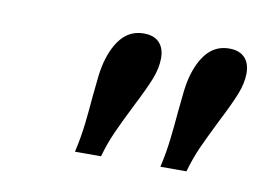

<svg xmlns="http://www.w3.org/2000/svg" viewBox="-39 -642 435 316"><g transform="rotate(10 178.5 -483.5)"><path d="M114.5 -471.8Q116.1 -489.5 118.1 -506.5Q120.2 -523.4 124.2 -536.3Q132.3 -562.1 146 -575.4Q159.7 -588.7 179.8 -588.7Q196.8 -588.7 205.6 -579.4Q214.5 -570.2 214.5 -553.2Q214.5 -537.1 207.3 -518.5Q200 -500 184.7 -470.2Q168.5 -437.9 160.1 -419Q151.6 -400 145.2 -377.4H101.6Q107.3 -401.6 110.1 -426.2Q112.9 -450.8 114.5 -471.8ZM257.3 -471.8Q258.9 -489.5 260.9 -506.5Q262.9 -523.4 266.9 -536.3Q275 -562.1 288.7 -575.4Q302.4 -588.7 322.6 -588.7Q339.5 -588.7 348.4 -579.4Q357.3 -570.2 357.3 -553.2Q357.3 -537.1 350 -518.5Q342.7 -500 327.4 -470.2Q311.3 -437.9 302.8 -419Q294.4 -400 287.9 -377.4H244.4Q250 -401.6 252.8 -426.2Q255.6 -450.8 257.3 -471.8Z"/></g></svg>

Font: Playfair Micro SmCond SmLight
Style: Italic
Weight: 360
Width: 4
Italic angle: -15.6°
Designer: Claus Eggers Sørensen
Foundry: Claus Eggers Sørensen
Version: Version 2.203;Glyphs 3.3 (3326)